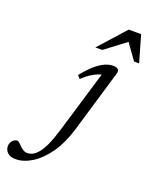

<svg xmlns="http://www.w3.org/2000/svg" viewBox="-386 -773 896 1125"><g transform="rotate(20 62.5 -210.0)"><path d="M122 -22Q95 68 50.8 131Q6.5 194 -45.5 226.8Q-97.5 259.5 -147 259.5Q-181.5 259.5 -198.5 243Q-215.5 226.5 -215.5 203Q-215.5 181.5 -202.2 167.8Q-189 154 -173.5 154Q-169 154 -162 159.5Q-155 165 -143 178Q-130.5 190.5 -119 196.5Q-107.5 202.5 -96.5 202.5Q-79 202.5 -62 194Q-45 185.5 -27.8 164.5Q-10.5 143.5 6.8 105.5Q24 67.5 42 8L163 -395.5L178.5 -381Q162 -381.5 140.2 -373.5Q118.5 -365.5 94.2 -349.8Q70 -334 45.5 -310.5L28.5 -329Q64 -373 94.2 -399.5Q124.5 -426 151.8 -438.2Q179 -450.5 204.5 -450.5Q219.5 -450.5 228 -446.5Q236.5 -442.5 239.2 -434.5Q242 -426.5 238.5 -414ZM68.5 -515.5 216.5 -680.5H294L341.5 -515.5H310L235.5 -619.5H249.5L111.5 -515.5Z"/></g></svg>

Font: Newsreader 16pt 16pt
Style: Italic
Weight: 400
Italic angle: -17°
Version: Version 1.003